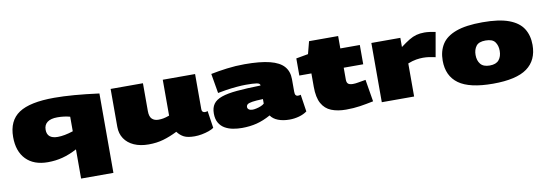

<svg xmlns="http://www.w3.org/2000/svg" viewBox="-62 -1105 5004 1755"><g transform="rotate(-10 2440.0 -227.5)"><path d="M875 -527V210H575V-61Q505 -24 440 -7Q375 10 303 10Q173 10 101 -64Q29 -138 29 -271Q29 -423 132 -491.5Q235 -560 461 -560Q626 -560 875 -527ZM575 -364Q521 -379 458 -379Q397 -379 365 -355Q333 -331 333 -285Q333 -202 432 -202Q493 -202 575 -229Z M1239 10Q1161 10 1103.5 -15.5Q1046 -41 1014.5 -88Q983 -135 983 -198V-550H1283V-292Q1283 -240 1305.5 -218.5Q1328 -197 1365 -197Q1389 -197 1411 -201Q1433 -205 1467 -217V-550H1767V-223Q1767 -207 1775.5 -199.5Q1784 -192 1796 -192Q1810 -192 1821 -197L1845 -37Q1827 -24 1797 -13.5Q1767 -3 1732.5 3.5Q1698 10 1665 10Q1601 10 1566.5 -7.5Q1532 -25 1506 -60Q1438 -26 1375.5 -8Q1313 10 1239 10Z M1873 -165Q1873 -218 1897 -252Q1921 -286 1975 -305Q2029 -324 2118.5 -332Q2208 -340 2338 -343V-345Q2338 -363 2306 -368Q2274 -373 2207 -373Q2169 -373 2119.5 -368.5Q2070 -364 2023 -357Q1976 -350 1944 -343L1913 -525Q1981 -539 2062.5 -549.5Q2144 -560 2227 -560Q2372 -560 2461 -537.5Q2550 -515 2590.5 -468.5Q2631 -422 2631 -350V-233Q2631 -210 2638.5 -201Q2646 -192 2656 -192Q2662 -192 2670 -192.5Q2678 -193 2685 -196L2709 -37Q2678 -14 2634.5 -2Q2591 10 2546 10Q2486 10 2440.5 -7.5Q2395 -25 2372 -59Q2305 -22 2242 -6Q2179 10 2104 10Q2063 10 2022 2.5Q1981 -5 1947.5 -24Q1914 -43 1893.5 -77.5Q1873 -112 1873 -165ZM2182 -170Q2182 -156 2194.5 -147Q2207 -138 2229 -138Q2242 -138 2263.5 -142.5Q2285 -147 2306 -155.5Q2327 -164 2338 -175V-217Q2271 -215 2237.5 -209.5Q2204 -204 2193 -194.5Q2182 -185 2182 -170Z M3071 10Q2992 10 2934.5 -13Q2877 -36 2846 -92Q2815 -148 2815 -247V-371H2703V-530L2815 -550L2845 -665H3115V-550H3296V-371H3115V-261Q3115 -233 3128.5 -221.5Q3142 -210 3173 -210Q3195 -210 3222 -215Q3249 -220 3292 -227L3326 -22Q3259 -8 3200 1Q3141 10 3071 10Z M3672 -550V-465Q3719 -500 3753.5 -521Q3788 -542 3821.5 -551Q3855 -560 3896 -560Q3919 -560 3945 -556.5Q3971 -553 3999 -547L3959 -320Q3927 -327 3900 -331Q3873 -335 3844 -335Q3815 -335 3780.5 -329.5Q3746 -324 3703 -307V0H3403V-550Z M4017 -277Q4017 -365 4057 -428.5Q4097 -492 4189 -526Q4281 -560 4435 -560Q4589 -560 4680 -526Q4771 -492 4811 -428.5Q4851 -365 4851 -277Q4851 -135 4751.5 -62.5Q4652 10 4435 10Q4217 10 4117 -62.5Q4017 -135 4017 -277ZM4322 -276Q4322 -224 4348.5 -191.5Q4375 -159 4434 -159Q4493 -159 4519.5 -191.5Q4546 -224 4546 -276Q4546 -325 4522 -358Q4498 -391 4434 -391Q4371 -391 4346.5 -358Q4322 -325 4322 -276Z"/></g></svg>

Font: Georama ExtraExtended Black
Style: Regular
Weight: 900
Width: 8
Designer: Jean-Baptiste Levee
Foundry: Production Type
Version: Version 1.000